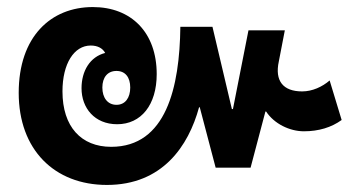

<svg xmlns="http://www.w3.org/2000/svg" viewBox="-20 -553 1018 544"><path d="M283 -29C440 -29 514 -139 544 -249H546L591 -78H690L732 -237H734C757 -202 801 -181 841 -181C883 -181 919 -192 948 -213L914 -325C893 -307 865 -294 836 -294C782 -294 758 -324 770 -379L787 -467H684L640 -244H637L582 -477H491C489 -306 451 -137 295 -137C210 -137 157 -194 157 -294C157 -373 190 -424 237 -424C257 -424 271 -416 278 -403C235 -392 211 -352 211 -303C211 -247 248 -201 312 -201C380 -201 424 -256 424 -343C424 -461 352 -533 243 -533C124 -533 33 -449 33 -290C33 -129 134 -29 283 -29ZM310 -256C285 -256 270 -276 270 -305C270 -334 285 -352 310 -352C335 -352 349 -334 349 -305C349 -276 335 -256 310 -256Z"/></svg>

Font: Noto Sans Thai Looped Condensed
Style: Bold
Weight: 700
Width: 3
Designer: Sasikarn Vongin, Ben Mitchell
Foundry: The Fontpad Ltd
Version: Version 1.001